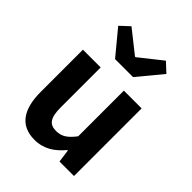

<svg xmlns="http://www.w3.org/2000/svg" viewBox="-243 -984 1124 1124"><g transform="rotate(45 318.5 -422.0)"><path d="M245 14C322 14 376 -23 424 -80H428L439 0H559V-560H412V-182C374 -132 344 -112 298 -112C244 -112 220 -142 220 -229V-560H73V-210C73 -70 125 14 245 14ZM245 -654H394L519 -805L462 -858L322 -747H317L177 -858L120 -805Z"/></g></svg>

Font: Genne Gothic Bold
Style: Regular
Weight: 700
Designer: Ryoko NISHIZUKA (kana & ideographs); Paul D. Hunt (Latin, Greek & Cyrillic); Wenlong ZHANG (bopomofo); Sandoll Communica
Foundry: Adobe Systems Incorporated
Version: Version 1.004;PS 1.004;hotconv 16.6.51;makeotf.lib2.5.65220